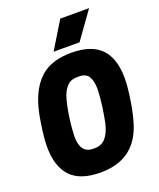

<svg xmlns="http://www.w3.org/2000/svg" viewBox="-184 -1140 1047 1265"><g transform="rotate(-20 340.0 -508.0)"><path d="M300 14Q157 14 90.5 -57Q24 -128 24 -265Q24 -315 32.5 -378Q41 -441 50 -486Q86 -668 192 -743Q266 -794 385 -794Q526 -794 593 -724.5Q660 -655 660 -515Q660 -467 652 -410Q638 -298 613 -216Q544 14 300 14ZM316 -150Q366 -150 394.5 -183.5Q423 -217 438 -280Q448 -327 457 -392Q466 -457 467 -512Q467 -565 448.5 -597.5Q430 -630 379 -630Q356 -630 340 -627Q324 -624 311 -615Q278 -592 259.5 -540.5Q241 -489 227 -387Q218 -319 217 -268Q217 -150 305 -150ZM461 -840H279L395 -1030H597Z"/></g></svg>

Font: Tanohe Sans ExtraBold
Style: Italic
Weight: 800
Designer: Village Type and Design LLC & Cristiano Sobral
Foundry: Cooper Hewitt Smithsonian Design Museum
Version: Version 1.00;September 29, 2021;FontCreator 13.0.0.2655 64-b